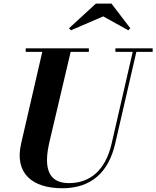

<svg xmlns="http://www.w3.org/2000/svg" viewBox="-20 -1014 854 1049"><path d="M544 -924.5 681 -848.5 692 -859.5 589 -994.5H504L357 -859.5L367.5 -848.5ZM120.5 -750V-730.5H211L95.5 -230C57.5 -66 157.5 14.5 320.5 14.5C478.5 14.5 573.5 -73 609.5 -230L725 -730.5H814V-750H610.5V-730.5H705L590 -230C556 -81.5 470 -13.5 356.5 -13.5C232 -13.5 221 -115 250.5 -240L366 -730.5H465.5V-750Z"/></svg>

Font: Bodoni* 11pt
Style: Bold Italic
Weight: 700
Italic angle: -13°
Version: Version 2.3